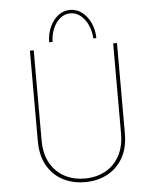

<svg xmlns="http://www.w3.org/2000/svg" viewBox="-60 -946 812 1004"><g transform="rotate(-5 346.5 -444.0)"><path d="M138 -230Q138 -160 165 -111Q192 -62 239 -36.5Q286 -11 346 -11Q406 -11 453.5 -36.5Q501 -62 528 -111Q555 -160 555 -230V-702H575V-228Q575 -151 544.5 -98.5Q514 -46 462.5 -19Q411 8 346 8Q281 8 229.5 -19Q178 -46 148 -98.5Q118 -151 118 -228V-702H138ZM345 -896Q380 -896 407.5 -875Q435 -854 452 -818.5Q469 -783 470 -737H454Q452 -775 437.5 -807Q423 -839 399 -858.5Q375 -878 345 -878Q315 -878 291.5 -858.5Q268 -839 254.5 -807Q241 -775 240 -737H222Q223 -783 239.5 -818.5Q256 -854 283.5 -875Q311 -896 345 -896Z"/></g></svg>

Font: Josefin Sans Thin Thin
Style: Regular
Weight: 250
Version: Version 2.001